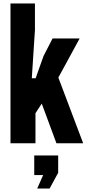

<svg xmlns="http://www.w3.org/2000/svg" viewBox="-20 -820 526 1099"><path d="M40 0V-800H180V-648L162 -372H184L229 -499L281 -600H436L314 -376L456 0H303L219 -227L183 -172V0ZM176 182V70H313V169L264 259H193L227 182Z"/></svg>

Font: Big Shoulders Display Black
Style: Regular
Weight: 900
Designer: Patric King
Foundry: XO Type Co
Version: Version 1.000; ttfautohint (v1.8.2)